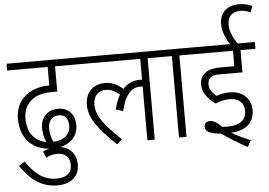

<svg xmlns="http://www.w3.org/2000/svg" viewBox="-69 -992 1892 1349"><g transform="rotate(-5 877.5 -317.5)"><path d="M269 0C381 0 451 -61 451 -151C451 -219 412 -275 333 -275C252 -275 209 -218 209 -150C209 -113 217 -82 231 -50C150 -64 99 -124 99 -225C99 -282 119 -326 158 -356C191 -382 233 -396 307 -396H338V-574H506V-622H0V-574H286V-444H285C149 -443 46 -366 46 -229C46 -83 139 0 269 0ZM258 -141C258 -194 287 -229 334 -229C376 -229 401 -201 401 -151C401 -90 356 -49 281 -47C267 -75 258 -104 258 -141Z M202 15 220 60C246 47 271 40 301 40C345 40 388 63 388 125C388 181 352 213 280 213C191 213 130 166 67 74L25 101C90 196 166 261 282 261C383 261 437 206 437 128C437 45 384 -7 300 -7C265 -7 232 1 202 15Z M492 -574H939V-427C934 -427 928 -428 923 -428C876 -428 835 -410 803 -374C765 -407 726 -427 675 -427C610 -427 537 -386 537 -284C537 -184 613 -97 725 10L762 -22C647 -133 590 -198 590 -282C590 -338 621 -378 679 -378C717 -378 745 -362 775 -336C759 -308 746 -274 736 -234L787 -219C819 -349 870 -380 921 -380C927 -380 933 -380 939 -379V0H991V-574H1091V-622H492Z M1215 -574H1314V-622H1077V-574H1162V0H1215Z M1540 -237C1600 -237 1641 -208 1641 -146C1641 -78 1592 -46 1506 -46C1495 -46 1483 -47 1471 -48C1439 -81 1413 -96 1388 -96C1362 -96 1348 -80 1348 -58C1348 -20 1397 -6 1458 -2C1511 35 1573 73 1638 109L1662 63C1615 43 1569 21 1529 -1C1631 -6 1694 -55 1694 -146C1694 -231 1633 -285 1544 -285C1509 -285 1478 -279 1451 -268C1427 -287 1401 -316 1401 -354C1401 -371 1406 -386 1415 -396C1429 -411 1448 -417 1491 -417H1646V-574H1751V-622H1630C1596 -675 1578 -714 1578 -759C1578 -811 1606 -849 1667 -849C1695 -849 1717 -843 1740 -831L1755 -876C1729 -888 1700 -896 1661 -896C1584 -896 1526 -851 1526 -768C1526 -719 1545 -672 1576 -622H1300V-574H1593V-465H1500C1431 -465 1400 -452 1376 -428C1359 -411 1349 -388 1349 -357C1349 -294 1393 -248 1440 -215C1471 -230 1505 -237 1540 -237Z"/></g></svg>

Font: Noto Sans Devanagari UI SemiCondensed Light
Style: Regular
Weight: 300
Width: 4
Designer: Jelle Bosma - Monotype Design Team
Foundry: Monotype Imaging Inc.
Version: Version 2.004